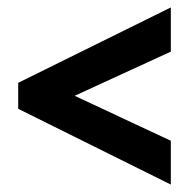

<svg xmlns="http://www.w3.org/2000/svg" viewBox="-20 -617 513 517"><path d="M440 -120 29 -324V-394L440 -597V-478L181 -359L440 -238Z"/></svg>

Font: Noto Sans Lao ExtraCondensed
Style: Bold
Weight: 700
Width: 2
Designer: Monotype Design Team
Foundry: Monotype Imaging Inc.
Version: Version 2.003; ttfautohint (v1.8.4.7-5d5b)